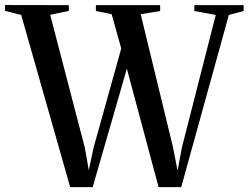

<svg xmlns="http://www.w3.org/2000/svg" viewBox="-40 -764 1014 784"><path d="M-19.5 -719.5V-743.5L241 -743V-719.5L165 -703.5L306.5 -160.5L322.5 -69L342.5 -162.5L455 -566L416 -706L351.5 -719V-743H614V-719L534.5 -706L667 -160.5L685 -67L703 -162.5L841 -703L753.5 -719V-743H955V-719L894.5 -703L700 0H607.5L478 -483.5L338.5 0H246.5L46.5 -703Z"/></svg>

Font: Merriweather 120pt Medium
Style: Regular
Weight: 500
Version: Version 2.100